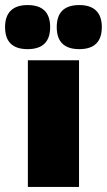

<svg xmlns="http://www.w3.org/2000/svg" viewBox="-61 -738 422 758"><path d="M-41 -631Q-41 -674 -18.5 -696Q4 -718 48 -718Q137 -718 137 -631Q137 -544 48 -544Q-41 -544 -41 -631ZM163 -631Q163 -718 252 -718Q296 -718 318.5 -696Q341 -674 341 -631Q341 -544 252 -544Q163 -544 163 -631ZM251 0H49V-500H251Z"/></svg>

Font: Work Sans ExtraBold
Style: Regular
Weight: 800
Designer: Wei Huang
Foundry: Wei Huang
Version: Version 1.500